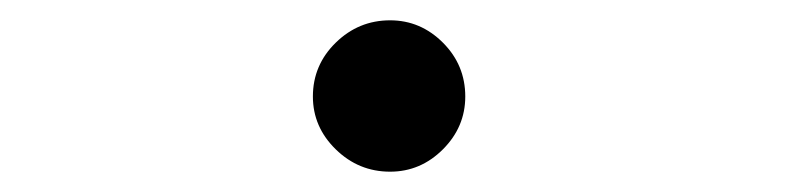

<svg xmlns="http://www.w3.org/2000/svg" viewBox="-20 -158 790 189"><path d="M364 11Q333 11 310.5 -11Q288 -33 288 -63Q288 -94 310.5 -116Q333 -138 364 -138Q394 -138 416 -116Q438 -94 438 -63Q438 -33 416 -11Q394 11 364 11Z"/></svg>

Font: Inconsolata ExtraExpanded SemiBold
Style: Regular
Weight: 600
Width: 8
Monospace: yes
Designer: Raph Levien, Cyreal, Brenton Simpson
Foundry: Raph Levien, Cyreal, Google
Version: Version 3.001; ttfautohint (v1.8.2.53-6de2)